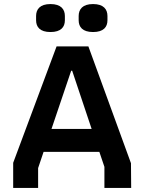

<svg xmlns="http://www.w3.org/2000/svg" viewBox="-20 -927 712 947"><path d="M229 -769C281 -769 300 -794 300 -827V-848C300 -881 281 -907 229 -907C177 -907 158 -881 158 -848V-827C158 -794 177 -769 229 -769ZM439 -769C491 -769 510 -794 510 -827V-848C510 -881 491 -907 439 -907C387 -907 368 -881 368 -848V-827C368 -794 387 -769 439 -769ZM45 0H168V-98L195 -178H470L495 -104V0H627L626 -122L416 -698H259L45 -124ZM234 -291 331 -578H336L432 -291Z"/></svg>

Font: Braiins Sans SemiBold
Style: Regular
Weight: 600
Designer: Mike Abbink, Paul van der Laan, Pieter van Rosmalen, Jiri Chlebus, Lubos Buracinsky
Foundry: Bold Monday, Sudetype
Version: Version 1.000;hotconv 1.0.109;makeotfexe 2.5.65596